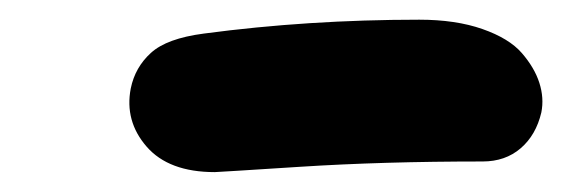

<svg xmlns="http://www.w3.org/2000/svg" viewBox="-20 -769 571 195"><path d="M198.2 -594.2Q151.4 -594.2 128.9 -620.1Q106.4 -646 112.8 -679.2Q117.2 -700.7 133.3 -715.3Q149.4 -730 187 -734.9Q293 -749 405.8 -749Q442.9 -749 470 -739.5Q497.1 -730 510 -715.1Q522.9 -700.2 527.8 -684.8Q532.7 -669.4 529.8 -654.8Q524.4 -631.8 508.8 -618.4Q493.2 -605 470.2 -605Q368.7 -605 284.7 -599.6Q200.7 -594.2 198.2 -594.2Z"/></svg>

Font: Shantell Sans Irregular Bouncy
Style: Bold Italic
Weight: 700
Italic angle: -11.31°
Designer: Stephen Nixon, Anya Danilova, Shantell Martin
Foundry: Arrow Type
Version: Version 1.006;[9816181b4]